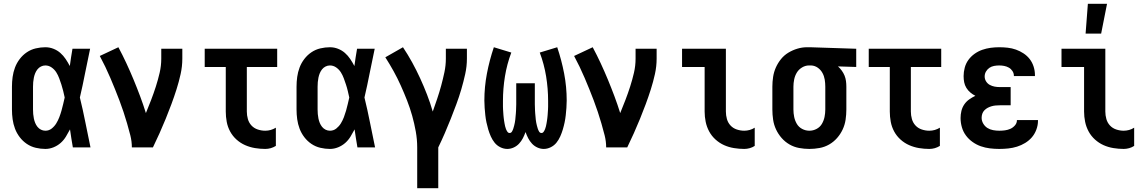

<svg xmlns="http://www.w3.org/2000/svg" viewBox="-20 -777 6040 1012"><path d="M219 8Q194 8 168.5 2Q143 -4 121.5 -18.5Q100 -33 84 -54Q68 -75 59 -99Q50 -123 46.5 -148.5Q43 -174 43 -200V-320Q43 -346 46.5 -371.5Q50 -397 59 -421Q68 -445 84 -466Q100 -487 121.5 -501.5Q143 -516 168.5 -522Q194 -528 219 -528Q241 -528 261.5 -520Q282 -512 298 -498Q314 -484 326 -466Q338 -448 348 -429Q351 -452 354.5 -474.5Q358 -497 362 -520H455Q441 -456 428.5 -391.5Q416 -327 401 -263Q417 -198 430 -132Q443 -66 457 0H364Q360 -24 356 -48Q352 -72 349 -95Q339 -76 327.5 -57Q316 -38 299.5 -23.5Q283 -9 262 -0.5Q241 8 219 8ZM219 -88Q238 -88 252.5 -99.5Q267 -111 276.5 -126.5Q286 -142 292.5 -159Q299 -176 304 -193.5Q309 -211 313 -228.5Q317 -246 321 -263Q317 -281 313 -298Q309 -315 303.5 -331.5Q298 -348 292 -364.5Q286 -381 276.5 -396Q267 -411 252 -421.5Q237 -432 219 -432Q207 -432 196 -426.5Q185 -421 177.5 -411.5Q170 -402 165.5 -391Q161 -380 158.5 -368Q156 -356 155 -344Q154 -332 154 -320V-200Q154 -188 155 -176Q156 -164 158.5 -152Q161 -140 165.5 -129Q170 -118 177.5 -108.5Q185 -99 196 -93.5Q207 -88 219 -88Z M675 0Q675 -32 667 -63.5Q659 -95 650 -126Q641 -157 631 -187Q621 -217 609.5 -247.5Q598 -278 586 -307.5Q574 -337 561.5 -366.5Q549 -396 535 -425Q521 -454 506 -482L604 -528Q626 -487 646 -444Q666 -401 684 -357.5Q702 -314 718.5 -270Q735 -226 749 -181Q763 -215 776.5 -250Q790 -285 801.5 -321Q813 -357 821.5 -393.5Q830 -430 830 -468V-520H941V-468Q941 -427 932 -386.5Q923 -346 910.5 -306.5Q898 -267 883.5 -228Q869 -189 853.5 -151Q838 -113 821 -75Q804 -37 786 0Z M1378 8Q1351 8 1324 3.5Q1297 -1 1272 -12Q1247 -23 1226.5 -41.5Q1206 -60 1193 -84Q1180 -108 1175 -135Q1170 -162 1170 -189V-424H1059V-520H1441V-424H1281V-189Q1281 -169 1286.5 -149.5Q1292 -130 1305.5 -115.5Q1319 -101 1338.5 -94.5Q1358 -88 1378 -88Q1393 -88 1407 -92Q1421 -96 1434 -104V-8Q1421 0 1407 4Q1393 8 1378 8Z M1719 8Q1694 8 1668.5 2Q1643 -4 1621.5 -18.5Q1600 -33 1584 -54Q1568 -75 1559 -99Q1550 -123 1546.5 -148.5Q1543 -174 1543 -200V-320Q1543 -346 1546.5 -371.5Q1550 -397 1559 -421Q1568 -445 1584 -466Q1600 -487 1621.5 -501.5Q1643 -516 1668.5 -522Q1694 -528 1719 -528Q1741 -528 1761.5 -520Q1782 -512 1798 -498Q1814 -484 1826 -466Q1838 -448 1848 -429Q1851 -452 1854.5 -474.5Q1858 -497 1862 -520H1955Q1941 -456 1928.5 -391.5Q1916 -327 1901 -263Q1917 -198 1930 -132Q1943 -66 1957 0H1864Q1860 -24 1856 -48Q1852 -72 1849 -95Q1839 -76 1827.5 -57Q1816 -38 1799.5 -23.5Q1783 -9 1762 -0.5Q1741 8 1719 8ZM1719 -88Q1738 -88 1752.5 -99.5Q1767 -111 1776.5 -126.5Q1786 -142 1792.5 -159Q1799 -176 1804 -193.5Q1809 -211 1813 -228.5Q1817 -246 1821 -263Q1817 -281 1813 -298Q1809 -315 1803.5 -331.5Q1798 -348 1792 -364.5Q1786 -381 1776.5 -396Q1767 -411 1752 -421.5Q1737 -432 1719 -432Q1707 -432 1696 -426.5Q1685 -421 1677.5 -411.5Q1670 -402 1665.5 -391Q1661 -380 1658.5 -368Q1656 -356 1655 -344Q1654 -332 1654 -320V-200Q1654 -188 1655 -176Q1656 -164 1658.5 -152Q1661 -140 1665.5 -129Q1670 -118 1677.5 -108.5Q1685 -99 1696 -93.5Q1707 -88 1719 -88Z M2179 215V0Q2179 -42 2171.5 -84Q2164 -126 2152.5 -167Q2141 -208 2125.5 -247.5Q2110 -287 2092.5 -326Q2075 -365 2054.5 -402Q2034 -439 2011 -475L2104 -528Q2130 -489 2152.5 -448Q2175 -407 2194.5 -364.5Q2214 -322 2231 -278Q2248 -234 2261 -189Q2273 -223 2284.5 -257Q2296 -291 2305.5 -326Q2315 -361 2322.5 -396.5Q2330 -432 2330 -468V-520H2441V-468Q2441 -427 2432 -386.5Q2423 -346 2411.5 -306.5Q2400 -267 2385.5 -228Q2371 -189 2356 -151Q2341 -113 2324.5 -75Q2308 -37 2290 0V215Z M2654 8Q2635 8 2617 -1Q2599 -10 2587 -25Q2575 -40 2567 -58Q2559 -76 2553.5 -94.5Q2548 -113 2544 -132Q2540 -151 2538 -170Q2536 -189 2534.5 -208.5Q2533 -228 2533 -247Q2533 -319 2546.5 -389.5Q2560 -460 2583 -528L2675 -500Q2652 -439 2641.5 -374.5Q2631 -310 2631 -245Q2631 -238 2631 -230.5Q2631 -223 2631 -215.5Q2631 -208 2631.5 -200.5Q2632 -193 2632.5 -185.5Q2633 -178 2633.5 -170.5Q2634 -163 2635 -155.5Q2636 -148 2637 -140.5Q2638 -133 2639.5 -125.5Q2641 -118 2642.5 -111Q2644 -104 2647 -96.5Q2650 -89 2654.5 -82.5Q2659 -76 2666 -76Q2674 -76 2678.5 -83.5Q2683 -91 2685.5 -99Q2688 -107 2690 -114.5Q2692 -122 2693.5 -130Q2695 -138 2696 -146.5Q2697 -155 2697.5 -163Q2698 -171 2699 -179Q2700 -187 2700 -195Q2700 -203 2700.5 -211Q2701 -219 2701 -227.5Q2701 -236 2701 -244Q2701 -252 2701 -260V-338H2799V-260Q2799 -252 2799 -244Q2799 -236 2799 -227.5Q2799 -219 2799.5 -211Q2800 -203 2800 -195Q2800 -187 2801 -179Q2802 -171 2802.5 -163Q2803 -155 2804 -146.5Q2805 -138 2806.5 -130Q2808 -122 2810 -114.5Q2812 -107 2814.5 -99Q2817 -91 2821.5 -83.5Q2826 -76 2834 -76Q2841 -76 2845.5 -82.5Q2850 -89 2853 -96.5Q2856 -104 2857.5 -111Q2859 -118 2860.5 -125.5Q2862 -133 2863 -140.5Q2864 -148 2865 -155.5Q2866 -163 2866.5 -170.5Q2867 -178 2867.5 -185.5Q2868 -193 2868.5 -200.5Q2869 -208 2869 -215.5Q2869 -223 2869 -230.5Q2869 -238 2869 -245Q2869 -310 2858.5 -374.5Q2848 -439 2825 -500L2917 -528Q2940 -460 2953.5 -389.5Q2967 -319 2967 -247Q2967 -228 2965.5 -208.5Q2964 -189 2962 -170Q2960 -151 2956 -132Q2952 -113 2946.5 -94.5Q2941 -76 2933 -58Q2925 -40 2913 -25Q2901 -10 2883 -1Q2865 8 2846 8Q2829 8 2812.5 0.5Q2796 -7 2784 -20Q2772 -33 2764 -48.5Q2756 -64 2750 -81Q2744 -64 2736 -48.5Q2728 -33 2716 -20Q2704 -7 2687.5 0.5Q2671 8 2654 8Z M3175 0Q3175 -32 3167 -63.5Q3159 -95 3150 -126Q3141 -157 3131 -187Q3121 -217 3109.5 -247.5Q3098 -278 3086 -307.5Q3074 -337 3061.5 -366.5Q3049 -396 3035 -425Q3021 -454 3006 -482L3104 -528Q3126 -487 3146 -444Q3166 -401 3184 -357.5Q3202 -314 3218.5 -270Q3235 -226 3249 -181Q3263 -215 3276.5 -250Q3290 -285 3301.5 -321Q3313 -357 3321.5 -393.5Q3330 -430 3330 -468V-520H3441V-468Q3441 -427 3432 -386.5Q3423 -346 3410.5 -306.5Q3398 -267 3383.5 -228Q3369 -189 3353.5 -151Q3338 -113 3321 -75Q3304 -37 3286 0Z M3903 8Q3876 8 3848.5 3.5Q3821 -1 3796.5 -12Q3772 -23 3751.5 -41.5Q3731 -60 3718 -84Q3705 -108 3699.5 -135Q3694 -162 3694 -189V-424H3575V-520H3806V-189Q3806 -169 3811.5 -149.5Q3817 -130 3830.5 -115.5Q3844 -101 3863.5 -94.5Q3883 -88 3903 -88Q3917 -88 3931.5 -92Q3946 -96 3958 -104V-8Q3946 0 3931.5 4Q3917 8 3903 8Z M4246 8Q4219 8 4192 3Q4165 -2 4141.5 -15.5Q4118 -29 4100 -49.5Q4082 -70 4070.5 -94.5Q4059 -119 4055 -146Q4051 -173 4051 -200V-320Q4051 -346 4055 -372Q4059 -398 4069.5 -421.5Q4080 -445 4096.5 -465.5Q4113 -486 4135.5 -499.5Q4158 -513 4183 -520.5Q4208 -528 4234 -528H4250L4493 -520V-424L4397 -427Q4408 -417 4417 -404.5Q4426 -392 4431.5 -378.5Q4437 -365 4439 -350Q4441 -335 4441 -320V-200Q4441 -173 4437 -146Q4433 -119 4421.5 -94.5Q4410 -70 4392 -49.5Q4374 -29 4350.5 -15.5Q4327 -2 4300 3Q4273 8 4246 8ZM4246 -88Q4266 -88 4284 -97.5Q4302 -107 4312 -124Q4322 -141 4326 -160.5Q4330 -180 4330 -200V-320Q4330 -339 4327 -357.5Q4324 -376 4315 -392.5Q4306 -409 4290.5 -420Q4275 -431 4256 -432H4244Q4225 -432 4207.5 -421.5Q4190 -411 4180 -394.5Q4170 -378 4166 -358.5Q4162 -339 4162 -320V-200Q4162 -180 4166 -160.5Q4170 -141 4180 -124Q4190 -107 4208 -97.5Q4226 -88 4246 -88Z M4878 8Q4851 8 4824 3.5Q4797 -1 4772 -12Q4747 -23 4726.5 -41.5Q4706 -60 4693 -84Q4680 -108 4675 -135Q4670 -162 4670 -189V-424H4559V-520H4941V-424H4781V-189Q4781 -169 4786.5 -149.5Q4792 -130 4805.5 -115.5Q4819 -101 4838.5 -94.5Q4858 -88 4878 -88Q4893 -88 4907 -92Q4921 -96 4934 -104V-8Q4921 0 4907 4Q4893 8 4878 8Z M5247 8Q5222 8 5197.5 5Q5173 2 5150 -6Q5127 -14 5106.5 -28.5Q5086 -43 5071.5 -62.5Q5057 -82 5050 -106Q5043 -130 5043 -155Q5043 -174 5047.5 -192.5Q5052 -211 5062.5 -226.5Q5073 -242 5088.5 -253Q5104 -264 5121 -272Q5107 -279 5094.5 -289.5Q5082 -300 5073.5 -314Q5065 -328 5062 -343.5Q5059 -359 5059 -376Q5059 -398 5065 -420.5Q5071 -443 5084.5 -461.5Q5098 -480 5117 -493.5Q5136 -507 5157.5 -514.5Q5179 -522 5201.5 -525Q5224 -528 5247 -528Q5269 -528 5291.5 -525.5Q5314 -523 5335 -515.5Q5356 -508 5375 -495.5Q5394 -483 5407.5 -465.5Q5421 -448 5428 -426Q5435 -404 5435 -382V-376H5324V-378Q5324 -391 5316.5 -402.5Q5309 -414 5297.5 -420.5Q5286 -427 5273 -429.5Q5260 -432 5247 -432Q5233 -432 5219.5 -429.5Q5206 -427 5195 -419.5Q5184 -412 5177 -400Q5170 -388 5170 -374Q5170 -360 5177.5 -348Q5185 -336 5197 -329.5Q5209 -323 5222.5 -320.5Q5236 -318 5250 -318H5307V-222H5250Q5239 -222 5228 -221Q5217 -220 5206.5 -217Q5196 -214 5186.5 -209Q5177 -204 5169 -196Q5161 -188 5157.5 -177.5Q5154 -167 5154 -156Q5154 -140 5162.5 -125.5Q5171 -111 5184.5 -102.5Q5198 -94 5214.5 -91Q5231 -88 5247 -88Q5262 -88 5277 -90Q5292 -92 5305.5 -98Q5319 -104 5329.5 -116Q5340 -128 5340 -143V-144H5451V-140Q5451 -117 5442.5 -94Q5434 -71 5419 -53.5Q5404 -36 5383.5 -23.5Q5363 -11 5340.5 -4Q5318 3 5294.5 5.5Q5271 8 5247 8Z M5903 8Q5876 8 5848.5 3.5Q5821 -1 5796.5 -12Q5772 -23 5751.5 -41.5Q5731 -60 5718 -84Q5705 -108 5699.5 -135Q5694 -162 5694 -189V-424H5575V-520H5806V-189Q5806 -169 5811.5 -149.5Q5817 -130 5830.5 -115.5Q5844 -101 5863.5 -94.5Q5883 -88 5903 -88Q5917 -88 5931.5 -92Q5946 -96 5958 -104V-8Q5946 0 5931.5 4Q5917 8 5903 8ZM5702 -600 5714 -757H5815L5784 -600Z"/></svg>

Font: Moesevka
Style: Bold
Weight: 700
Monospace: yes
Designer: Belleve Invis
Foundry: Belleve Invis
Version: Version 32.5.0; ttfautohint (v1.8.4)